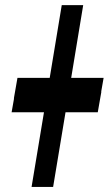

<svg xmlns="http://www.w3.org/2000/svg" viewBox="-20 -739 430 759"><path d="M308.9 -718.8H224.1L176.5 -431.1H49L34.8 -349.8H35.5L25.9 -295.1H153.8L104.8 0H190L239 -295.1H366.5L380.7 -376.4H380L389.6 -431.1H261.4Z"/></svg>

Font: Margiela Sans Semi Bold
Style: Italic
Weight: 600
Italic angle: -9.39999°
Designer: Stefan Endress, Andreas Faust
Version: Version 1.100;FEAKit 1.0